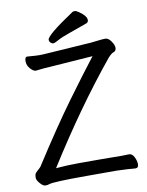

<svg xmlns="http://www.w3.org/2000/svg" viewBox="-97 -954 793 1036"><g transform="rotate(-10 300.0 -436.5)"><path d="M436 -810.1Q387.2 -792 339.1 -775.4Q291 -758.8 270.5 -746.8Q250 -734.9 241.9 -734.9Q233.9 -734.9 227.1 -741.9Q220.2 -749 220.2 -757.8Q220.2 -782.2 373 -883.8Q377 -886.2 385.5 -886.2Q394 -886.2 409.2 -875Q446.8 -849.1 446.8 -826.2Q446.8 -814.9 436 -810.1ZM374 -74.2 502 -73.2Q523.9 -73.2 539.1 -74.2H540Q557.1 -74.2 567.6 -53.2Q578.1 -32.2 578.1 -12.7Q578.1 6.8 561 6.8H560.1Q522 2.9 457 1H292Q112.8 1 87.9 9.8Q79.1 13.2 66.7 13.2Q54.2 13.2 38.1 -5.4Q22 -23.9 22 -36.4Q22 -48.8 24.4 -55.9Q26.9 -63 40 -74.5Q53.2 -85.9 57.1 -90.8Q185.1 -290 279.5 -418.9Q374 -547.9 438 -629.9L199.2 -612.8Q174.8 -611.8 154.8 -609.4Q134.8 -606.9 124 -606H123Q109.9 -606 93.5 -624.5Q77.1 -643.1 77.1 -666Q77.1 -689 90.8 -689H92.8Q137.2 -685.1 155.5 -685.1Q173.8 -685.1 198.2 -687L439.9 -703.1Q461.9 -705.1 484.4 -708Q506.8 -710.9 522.5 -710.9Q538.1 -710.9 553 -689.9Q567.9 -668.9 567.9 -653.6Q567.9 -638.2 557.1 -632.8Q541 -627.9 522 -606Q328.1 -369.1 139.2 -68.8Q200.2 -74.2 264.2 -74.2Z"/></g></svg>

Font: LXGW WenKai Screen
Style: Regular
Weight: 400
Designer: LXGW / Fontworks Inc.
Foundry: LXGW / Fontworks Inc.
Version: Version 1.510;January 18,2025